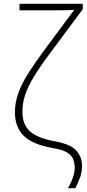

<svg xmlns="http://www.w3.org/2000/svg" viewBox="-20 -780 452 1002"><path d="M335 202Q352 172 361.5 143Q371 114 370 90Q369 70 362 51Q355 32 331 16.5Q307 1 257 -7Q149 -26 103.5 -71.5Q58 -117 58 -193Q58 -245 75.5 -294Q93 -343 128.5 -399Q164 -455 219 -529L367 -728Q342 -727 311.5 -726.5Q281 -726 249 -726H82V-760H412V-732L244 -506Q190 -434 158 -381.5Q126 -329 111.5 -285.5Q97 -242 97 -196Q97 -131 136 -95Q175 -59 269 -42Q350 -27 379 6.5Q408 40 408 85Q408 115 399 142.5Q390 170 373 202Z"/></svg>

Font: Noto Sans ExtraLight
Style: Regular
Weight: 200
Designer: Monotype Design Team
Foundry: Monotype Imaging Inc.
Version: Version 2.007